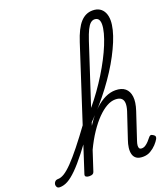

<svg xmlns="http://www.w3.org/2000/svg" viewBox="-377 -1271 1249 1426"><g transform="rotate(-20 248.0 -558.5)"><path d="M-152 17Q-168 17 -174.5 7.5Q-181 -2 -180 -14Q-179 -26 -170 -35.5Q-161 -45 -145 -45Q-122 -45 -94.5 -62Q-67 -79 -30 -117Q7 -155 57 -217.5Q107 -280 174 -372Q186 -387 195 -382Q204 -377 206.5 -362Q209 -347 198 -331Q128 -231 75.5 -164Q23 -97 -17 -57.5Q-57 -18 -89 -0.5Q-121 17 -152 17ZM506 16Q472 16 454 3Q436 -10 430 -32.5Q424 -55 427.5 -83Q431 -111 442 -142L509 -343Q520 -378 519 -403Q518 -428 502.5 -441.5Q487 -455 455 -455Q422 -455 386.5 -435Q351 -415 314 -377.5Q277 -340 240 -285Q203 -230 169 -158L161 -213Q198 -290 237 -347.5Q276 -405 317 -443Q358 -481 398.5 -500Q439 -519 479 -519Q528 -519 555.5 -496Q583 -473 588.5 -429.5Q594 -386 573 -322L503 -111Q496 -91 495 -76Q494 -61 499.5 -53.5Q505 -46 517 -46Q533 -46 547 -55Q561 -64 573.5 -77.5Q586 -91 597 -105Q603 -113 610.5 -115.5Q618 -118 630 -110Q644 -102 645 -93Q646 -84 641 -75Q631 -57 611.5 -36Q592 -15 565.5 0.5Q539 16 506 16ZM81 15Q67 15 56.5 9Q46 3 51 -12L354 -945Q386 -1044 426.5 -1089Q467 -1134 523 -1134Q556 -1134 578.5 -1120Q601 -1106 613 -1080Q625 -1054 625 -1018Q625 -987 615 -946Q605 -905 586 -859Q567 -813 540.5 -762.5Q514 -712 480.5 -660Q447 -608 408 -556Q369 -504 325 -453.5Q281 -403 234 -355L120 -7Q117 4 108.5 9.5Q100 15 81 15ZM266 -457Q306 -505 342.5 -556Q379 -607 411 -659Q443 -711 469.5 -762Q496 -813 515 -859.5Q534 -906 544.5 -945.5Q555 -985 555 -1015Q555 -1031 550.5 -1043Q546 -1055 536.5 -1061Q527 -1067 514 -1067Q497 -1067 482 -1054Q467 -1041 452.5 -1011.5Q438 -982 421 -931Z"/></g></svg>

Font: Playwrite CU Light
Style: Regular
Weight: 300
Designer: Veronika Burian, José Scaglione
Foundry: TypeTogether
Version: Version 1.002